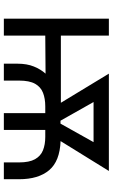

<svg xmlns="http://www.w3.org/2000/svg" viewBox="186 -772 586 998"><g transform="rotate(90 479.0 -273.0)"><path d="M311 0V-70.3Q311 -120.1 325.7 -156Q340.3 -191.9 362.8 -216.8L165 -215.3V0H77.1V-545.9H165V-296.4H514.2L362.8 -545.9H868.7L713.4 -294.9Q817.9 -291 864.7 -235.4Q911.6 -179.7 911.6 -79.1V0H824.2V-79.1Q824.2 -132.3 807.6 -161.9Q791 -191.4 761.2 -203.4Q731.4 -215.3 691.4 -215.3H655.3V0H567.9V-215.3H532.7Q492.7 -215.3 462.4 -203.6Q432.1 -191.9 415.5 -162.4Q398.9 -132.8 398.9 -79.1V0ZM607.4 -294.4H622.6L718.8 -466.3H510.3Z"/></g></svg>

Font: Inter
Style: Regular
Weight: 400
Designer: Rasmus Andersson
Foundry: rsms
Version: Version 4.001;git-9221beed3